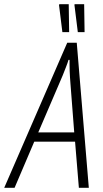

<svg xmlns="http://www.w3.org/2000/svg" viewBox="-65 -888 486 908"><path d="M-45 0 253 -686H298L355 0H308L290 -218H97L4 0ZM116 -262H286L268 -495Q267 -508 266 -522.5Q265 -537 264.5 -552Q264 -567 264 -581Q264 -595 264 -605H259Q255 -591 247.5 -572Q240 -553 232 -532.5Q224 -512 216 -495ZM230 -736 214 -865 216 -868H260L262 -736ZM303 -736 287 -865 288 -868H333L335 -736Z"/></svg>

Font: Archivo ExtraCondensed Thin
Style: Italic
Weight: 250
Width: 2
Italic angle: -10°
Designer: Hector Gatti
Foundry: Omnibus-Type
Version: Version 2.001